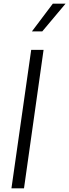

<svg xmlns="http://www.w3.org/2000/svg" viewBox="-20 -1020 375 1040"><path d="M266 -1000H335L209 -850H153ZM42 0 149 -750H216L110 0Z"/></svg>

Font: Oakes Grotesk Light
Style: Italic
Weight: 300
Italic angle: -8°
Designer: Samuel Oakes
Foundry: Samuel Oakes
Version: Version 1.000;PS 001.000;hotconv 1.0.88;makeotf.lib2.5.64775